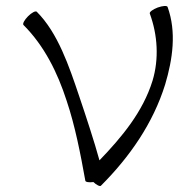

<svg xmlns="http://www.w3.org/2000/svg" viewBox="-20 -594 633 637"><path d="M315 22C410 -73 488 -185 528 -314C553 -398 566 -488 536 -571C534 -576 520 -575 503 -569C487 -563 475 -554 477 -549C503 -478 508 -399 486 -326C454 -223 385 -140 310 -62C293 -124 265 -209 243 -274C209 -375 172 -485 102 -555C98 -559 85 -552 73 -540C61 -528 54 -515 58 -511C127 -442 171 -353 201 -260C229 -177 247 -84 263 5C263 10 275 12 290 10C299 19 312 26 315 22Z"/></svg>

Font: Nupuram ExtraLight
Style: Regular
Weight: 200
Designer: Santhosh Thottingal (santhosh.thottingal@gmail.com)
Foundry: SMC
Version: Version 1.000